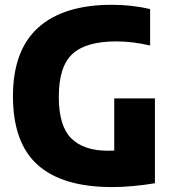

<svg xmlns="http://www.w3.org/2000/svg" viewBox="-20 -770 718 800"><path d="M447 9.5Q241 9.5 137.5 -82.5Q34 -174.5 34 -369Q34 -560.5 139.5 -655.2Q245 -750 446 -750Q531 -750 605.5 -732V-580.5Q570 -588.5 535.5 -593Q501 -597.5 464.5 -597.5Q338.5 -597.5 281.8 -545.2Q225 -493 225 -366.5Q225 -245.5 276.8 -193.8Q328.5 -142 429.5 -142Q442.5 -142 456 -142.5V-360H625.5V-6.5Q580.5 1 535 5.2Q489.5 9.5 447 9.5Z"/></svg>

Font: Encode Sans SemiCondensed SemiCondensed ExtraBold
Style: Regular
Weight: 800
Width: 4
Designer: Multiple Designers
Foundry: Impallari Type
Version: Version 3.000; ttfautohint (v1.8.3) -l 8 -r 50 -G 200 -x 14 